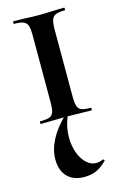

<svg xmlns="http://www.w3.org/2000/svg" viewBox="-115 -519 534 845"><g transform="rotate(-15 151.5 -96.5)"><path d="M267 -12Q269 -12 269 -6Q269 0 267 0Q236 0 219 -1L151 -2L86 -1Q68 0 36 0Q34 0 34 -6Q34 -12 36 -12Q65 -12 78.5 -17Q92 -22 97 -36.5Q102 -51 102 -81V-387Q102 -417 97 -431Q92 -445 78.5 -450.5Q65 -456 36 -456Q34 -456 34 -462Q34 -468 36 -468L86 -467Q126 -465 151 -465Q178 -465 220 -467L267 -468Q269 -468 269 -462Q269 -456 267 -456Q239 -456 225.5 -450Q212 -444 207 -429.5Q202 -415 202 -385V-81Q202 -51 207 -36.5Q212 -22 225 -17Q238 -12 267 -12ZM57 168Q57 79 151 -12L161 -7Q140 39 140 91Q140 128 151.5 159.5Q163 191 183 210Q203 229 226 229Q245 229 257 222H259Q262 222 264.5 225Q267 228 264 230Q240 254 216.5 264.5Q193 275 161 275Q112 275 84.5 246.5Q57 218 57 168Z"/></g></svg>

Font: Cormorant SC
Style: Bold
Weight: 700
Designer: Christian Thalmann (Catharsis Fonts)
Foundry: Catharsis Fonts
Version: Version 4.000